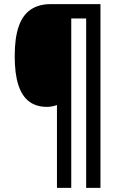

<svg xmlns="http://www.w3.org/2000/svg" viewBox="-20 -780 581 927"><path d="M465 127H396V-691H324V127H255V-273Q245 -269 232.5 -266.5Q220 -264 206 -264Q155 -264 120.5 -290Q86 -316 68.5 -370Q51 -424 51 -509Q51 -596 70 -651.5Q89 -707 128 -733.5Q167 -760 223 -760H465Z"/></svg>

Font: Noto Sans Khmer Condensed SemiBold
Style: Regular
Weight: 600
Width: 3
Designer: Danh Hong and the Monotype Design Team
Foundry: Monotype Imaging Inc.
Version: Version 2.004